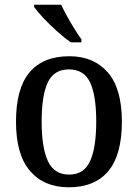

<svg xmlns="http://www.w3.org/2000/svg" viewBox="-20 -786 586 816"><path d="M272 10Q168 10 108 -59Q48 -128 48 -269Q48 -410 105.5 -478.5Q163 -547 275 -547Q378 -547 438 -478.5Q498 -410 498 -269Q498 -128 440.5 -59Q383 10 272 10ZM274 -44Q337 -44 363 -101.5Q389 -159 389 -269Q389 -380 363 -435.5Q337 -491 273 -491Q209 -491 183 -435.5Q157 -380 157 -269Q157 -159 183.5 -101.5Q210 -44 274 -44ZM281 -606Q255 -624 223 -652.5Q191 -681 164 -710Q137 -739 125 -756V-766H240Q250 -744 265 -717Q280 -690 296 -664Q312 -638 326 -619V-606Z"/></svg>

Font: Noto Serif Georgian SemiCondensed Medium
Style: Regular
Weight: 500
Width: 4
Designer: Monotype Design Team, Akaki Razmadze
Foundry: Google LLC
Version: Version 2.003; ttfautohint (v1.8.4.7-5d5b)